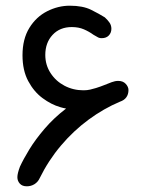

<svg xmlns="http://www.w3.org/2000/svg" viewBox="-20 -651 512 674"><path d="M212 -270Q207 -271 202 -272Q197 -273 191 -275Q160 -284 129.5 -306.5Q99 -329 79 -366.5Q59 -404 59 -457Q59 -514 83 -553Q107 -592 145.5 -611.5Q184 -631 225 -631Q271 -631 300 -616.5Q329 -602 348 -590Q358 -581 364.5 -571.5Q371 -562 371 -550Q371 -536 362 -526.5Q353 -517 337 -517Q328 -517 322 -521Q316 -525 308 -529Q293 -540 274.5 -548Q256 -556 232 -556Q190 -556 164.5 -528.5Q139 -501 139 -458Q139 -423 157.5 -394.5Q176 -366 206.5 -350Q237 -334 273 -334Q286 -334 296.5 -336.5Q307 -339 317 -342Q333 -347 346.5 -352.5Q360 -358 372 -362.5Q384 -367 395 -367Q412 -367 421.5 -356.5Q431 -346 431 -335Q431 -320 423.5 -309.5Q416 -299 401 -294Q344 -270 291 -231Q238 -192 194 -140Q150 -88 119 -25Q113 -12 101 -4.5Q89 3 74 3Q58 3 49.5 -6.5Q41 -16 41 -29Q41 -42 50 -66Q62 -92 83 -126.5Q104 -161 136.5 -199Q169 -237 212 -270Z"/></svg>

Font: Beiruti Medium
Style: Regular
Weight: 500
Designer: Arlette Boutros
Foundry: Boutros
Version: Version 1.41